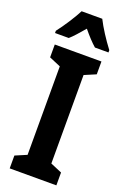

<svg xmlns="http://www.w3.org/2000/svg" viewBox="-175 -986 677 1040"><g transform="rotate(20 163.0 -466.5)"><path d="M223 -933H104C85 -895 40 -825 9 -786V-773H88C108 -790 134 -820 163 -854C191 -820 216 -793 239 -773H317V-786C280 -835 245 -889 223 -933ZM298 0V-74L232 -102V-612L298 -640V-714H29V-640L95 -612V-102L29 -74V0Z"/></g></svg>

Font: Noto Sans Armenian ExtraCondensed
Style: Regular
Weight: 400
Width: 2
Designer: Monotype Design Team
Foundry: Monotype Imaging Inc.
Version: Version 2.008